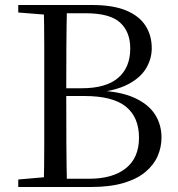

<svg xmlns="http://www.w3.org/2000/svg" viewBox="-20 -748 710 768"><path d="M53 0V-30L191 -42H202V0ZM155 0Q157 -84 157 -169Q157 -254 157 -340V-393Q157 -477 157 -561Q157 -645 155 -728H248Q246 -645 245.5 -561Q245 -477 245 -388V-369Q245 -263 245.5 -173.5Q246 -84 248 0ZM202 0V-33H336Q431 -33 483.5 -75Q536 -117 536 -197Q536 -279 483.5 -321.5Q431 -364 317 -364H202V-395H307Q404 -395 452.5 -436.5Q501 -478 501 -554Q501 -621 460 -658Q419 -695 323 -695H202V-728H348Q431 -728 483.5 -706.5Q536 -685 561.5 -646Q587 -607 587 -555Q587 -513 564.5 -475Q542 -437 492.5 -411Q443 -385 362 -377L367 -386Q459 -383 516 -357.5Q573 -332 599.5 -291Q626 -250 626 -198Q626 -159 610.5 -123.5Q595 -88 561.5 -60Q528 -32 474 -16Q420 0 343 0ZM53 -698V-728H202V-687H191Z"/></svg>

Font: Noto Serif TC ExtraLight
Style: Regular
Weight: 400
Version: Version 2.002-H1;hotconv 1.1.0;makeotfexe 2.6.0